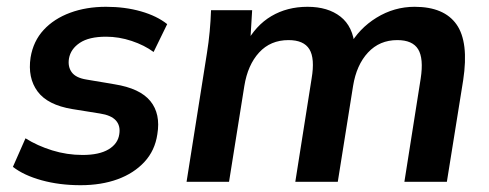

<svg xmlns="http://www.w3.org/2000/svg" viewBox="-20 -535 1440 565"><path d="M217 10Q155 10 102.5 -4.5Q50 -19 18 -44L55 -128Q90 -106 133.5 -92.5Q177 -79 223 -79Q272 -79 299.5 -95.5Q327 -112 331 -140Q335 -165 321 -180.5Q307 -196 274 -201L193 -214Q120 -226 90.5 -266Q61 -306 70 -366Q78 -414 108.5 -447Q139 -480 186.5 -497.5Q234 -515 292 -515Q348 -515 395 -501.5Q442 -488 472 -464L432 -382Q405 -402 367.5 -414.5Q330 -427 292 -427Q242 -427 215 -409Q188 -391 183 -363Q179 -339 191 -322.5Q203 -306 234 -301L317 -287Q392 -275 422.5 -237.5Q453 -200 443 -140Q436 -92 405 -58.5Q374 -25 326 -7.5Q278 10 217 10Z M529 0 589 -379Q594 -410 597 -442Q600 -474 601 -505H722L716 -405H703Q732 -460 778.5 -487.5Q825 -515 885 -515Q945 -515 982 -486Q1019 -457 1024 -398H1007Q1036 -451 1088 -483Q1140 -515 1200 -515Q1287 -515 1323.5 -463Q1360 -411 1343 -299L1295 0H1170L1218 -304Q1227 -363 1210.5 -390Q1194 -417 1149 -417Q1097 -417 1063 -380.5Q1029 -344 1019 -282L974 0H849L897 -304Q907 -363 890.5 -390Q874 -417 829 -417Q776 -417 742.5 -380.5Q709 -344 699 -282L654 0Z"/></svg>

Font: Mulish ExtraLight
Style: Bold Italic
Weight: 700
Italic angle: -9°
Version: Version 3.603